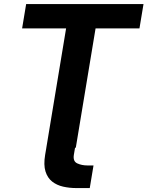

<svg xmlns="http://www.w3.org/2000/svg" viewBox="-20 -748 747 972"><path d="M359.9 0 353.9 35.9Q348.6 68.9 371.3 79.2Q393.9 89.6 423.3 89.6H453.4L434.4 204.1H366.5Q331.7 204.1 299.7 196.9Q267.8 189.7 244.2 171.3Q220.6 152.8 210.3 119.9Q200 87 208.5 35.8L214.6 0ZM91.9 -604.1 112.4 -727.5H706.5L686 -604.1H463.8L363.7 0H214.5L314.6 -604.1Z"/></svg>

Font: Inter Variable
Style: Italic
Weight: 400
Italic angle: -9.39999°
Designer: Rasmus Andersson
Foundry: rsms
Version: Version 4.001;git-9221beed3